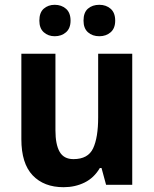

<svg xmlns="http://www.w3.org/2000/svg" viewBox="-20 -770 642 800"><path d="M531 -546V0H422L403 -70H396Q372 -29 332.5 -9.5Q293 10 245 10Q163 10 116 -39.5Q69 -89 69 -190V-546H211V-227Q211 -168 228.5 -137.5Q246 -107 286 -107Q347 -107 368 -152Q389 -197 389 -281V-546ZM144 -684Q144 -718 162.5 -734Q181 -750 208 -750Q236 -750 255 -733.5Q274 -717 274 -684Q274 -652 255 -635.5Q236 -619 208 -619Q181 -619 162.5 -635.5Q144 -652 144 -684ZM328 -684Q328 -718 346.5 -734Q365 -750 394 -750Q422 -750 441 -733.5Q460 -717 460 -684Q460 -652 441 -635.5Q422 -619 394 -619Q365 -619 346.5 -635.5Q328 -652 328 -684Z"/></svg>

Font: Noto Sans Tamil SemiCondensed
Style: Bold
Weight: 700
Width: 4
Designer: Jelle Bosma - Monotype Design Team
Foundry: Monotype Imaging Inc.
Version: Version 2.004; ttfautohint (v1.8.4.7-5d5b)